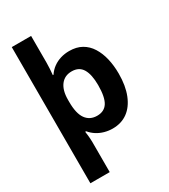

<svg xmlns="http://www.w3.org/2000/svg" viewBox="-237 -870 1074 1221"><g transform="rotate(-30 300.0 -260.0)"><path d="M55 240V-760H197V-563Q197 -541 195.5 -519Q194 -497 192 -475H197Q215 -502 240 -520Q265 -538 295 -547Q325 -556 358 -556Q411 -556 449 -534.5Q487 -513 511.5 -474Q536 -435 548 -384Q560 -333 560 -274Q560 -185 534.5 -121Q509 -57 463 -23.5Q417 10 353 10Q323 10 294 2Q265 -6 240.5 -21.5Q216 -37 197 -60H190Q195 -26 196 -6Q197 14 197 19V240ZM308 -110Q361 -110 385.5 -149.5Q410 -189 410 -276Q410 -354 385.5 -395Q361 -436 307 -436Q255 -436 226 -398Q197 -360 197 -291V-275Q197 -190 226 -150Q255 -110 308 -110Z"/></g></svg>

Font: Noto Sans Mono
Style: Bold
Weight: 700
Designer: Monotype Design Team
Foundry: Monotype Imaging Inc.
Version: Version 2.014